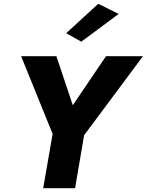

<svg xmlns="http://www.w3.org/2000/svg" viewBox="-20 -998 778 1018"><path d="M609 -924 501 -978 331 -822 411 -777ZM542 -700 366 -440 279 -700H92L259 -288L209 0H378L426 -281L738 -700Z"/></svg>

Font: Jost
Style: Bold Italic
Weight: 700
Italic angle: -5°
Version: Version 3.710